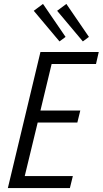

<svg xmlns="http://www.w3.org/2000/svg" viewBox="-20 -958 523 978"><path d="M20 0 186 -693H483L469 -632H243L186 -395H389L374 -334H172L106 -61H351L336 0ZM402 -747 271 -903 318 -938 433 -770ZM283 -747 152 -903 199 -938 314 -770Z"/></svg>

Font: Ubuntu Sans Condensed
Style: Italic
Weight: 400
Width: 3
Italic angle: -13.5°
Designer: Dalton Maag Ltd
Foundry: Dalton Maag Ltd
Version: Version 1.006; ttfautohint (v1.8.4.7-5d5b)